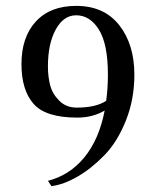

<svg xmlns="http://www.w3.org/2000/svg" viewBox="-20 -615 530 653"><path d="M241 -249Q306 -249 341 -272Q347 -314 347 -361Q347 -465 316.5 -514Q286 -563 239 -563Q196 -563 169.5 -514.5Q143 -466 143 -389Q143 -355 150.5 -325.5Q158 -296 181.5 -272.5Q205 -249 241 -249ZM336 -239Q295 -215 243 -215Q135 -215 94 -262Q53 -309 53 -397Q53 -489 102 -542Q151 -595 239 -595Q334 -595 385.5 -529.5Q437 -464 437 -361Q437 -277 408 -204.5Q379 -132 334.5 -86.5Q290 -41 243 -14Q196 13 155 18L143 0Q217 -19 267 -80Q317 -141 336 -239Z"/></svg>

Font: Judson
Style: Regular
Weight: 400
Version: Version 20110429